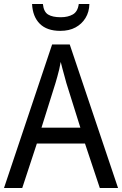

<svg xmlns="http://www.w3.org/2000/svg" viewBox="-20 -938 610 958"><path d="M478 0 404 -222H164L91 0H0L240 -716H328L569 0ZM311 -524Q308 -536 302.5 -555.5Q297 -575 291.5 -595.5Q286 -616 283 -629Q280 -611 275.5 -592Q271 -573 266 -555.5Q261 -538 257 -524L187 -301H381ZM426 -918Q425 -878 406.5 -848Q388 -818 356.5 -801Q325 -784 281 -784Q214 -784 178.5 -819.5Q143 -855 140 -918H194Q198 -879 220 -865.5Q242 -852 283 -852Q319 -852 343.5 -866Q368 -880 373 -918Z"/></svg>

Font: Noto Sans Khmer SemiCondensed
Style: Regular
Weight: 400
Width: 4
Designer: Danh Hong and the Monotype Design Team
Foundry: Monotype Imaging Inc.
Version: Version 2.004